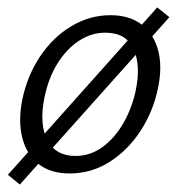

<svg xmlns="http://www.w3.org/2000/svg" viewBox="-20 -464 491 523"><path d="M34 38.7 1.5 12.1 408.3 -443.8 441.4 -417.2ZM169.9 8.5Q116.9 8.5 84.2 -17.9Q51.5 -44.3 40.4 -89.9Q29.3 -135.5 40.7 -192.4Q54.2 -257.8 89.1 -310.1Q124 -362.5 174.1 -392.5Q224.3 -422.6 281 -422.6Q332.8 -422.6 365.9 -397.1Q398.9 -371.5 410.8 -326.7Q422.7 -281.9 410.2 -223.3Q397.2 -160.2 362.7 -107.4Q328.3 -54.6 278.6 -23.1Q229 8.5 169.9 8.5ZM185.5 -39.2Q226.5 -39.2 260 -64Q293.5 -88.8 316.9 -130.1Q340.3 -171.4 350.1 -219.5Q363.8 -285.8 343.9 -330.4Q324 -375 266.4 -375Q229 -375 195.2 -353Q161.5 -331 136.5 -291Q111.6 -251 100.8 -196.7Q86.6 -125.5 109 -82.4Q131.4 -39.2 185.5 -39.2Z"/></svg>

Font: Ysabeau
Style: Bold Italic
Weight: 700
Italic angle: -12°
Designer: Christian Thalmann (Catharsis Fonts)
Version: Version 2.002